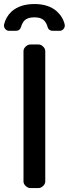

<svg xmlns="http://www.w3.org/2000/svg" viewBox="-38 -953 348 973"><path d="M228.5 -796.9H264.6Q276.4 -796.9 284.2 -806.6Q292 -816.4 290 -828.1Q281.2 -867.2 250 -895.5Q208 -932.6 136.7 -932.6Q64.5 -932.6 21.5 -895.5Q-8.8 -867.2 -17.6 -828.1Q-19.5 -816.4 -11.7 -806.6Q-3.9 -796.9 7.8 -796.9H43.9Q52.7 -796.9 59.6 -802.2Q66.4 -807.6 68.4 -816.4Q72.3 -831.1 82 -844.7Q98.6 -865.2 136.7 -865.2Q172.9 -865.2 189.5 -844.7Q199.2 -832 203.1 -816.4Q205.1 -807.6 211.9 -802.2Q218.8 -796.9 228.5 -796.9ZM81.1 -694.3Q81.1 -706.1 91.8 -716.8Q103.5 -727.5 115.2 -727.5Q126 -727.5 136.7 -727.5Q146.5 -727.5 157.2 -727.5Q169.9 -727.5 180.7 -716.8Q191.4 -706.1 191.4 -694.3Q191.4 -529.3 191.4 -363.3Q191.4 -198.2 191.4 -33.2Q191.4 -21.5 180.7 -10.7Q169.9 0 157.2 0Q146.5 0 136.7 0Q126 0 115.2 0Q103.5 0 91.8 -10.7Q81.1 -21.5 81.1 -33.2Q81.1 -198.2 81.1 -363.3Q81.1 -529.3 81.1 -694.3Z"/></svg>

Font: DeepSea
Style: Medium
Weight: 500
Designer: Stem
Version: Version 3.019;git-0a5106e0b